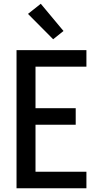

<svg xmlns="http://www.w3.org/2000/svg" viewBox="-20 -1002 540 1022"><path d="M68 0V-735H440V-647H169V-426H383V-338H169V-88H440V0ZM263 -793 129 -928 197 -982 318 -837Z"/></svg>

Font: Iosevka Custom Semibold
Style: Regular
Weight: 600
Designer: Belleve Invis
Foundry: Belleve Invis
Version: Version 27.0.2; ttfautohint (v1.8.4)